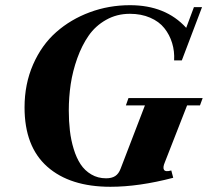

<svg xmlns="http://www.w3.org/2000/svg" viewBox="-20 -696 794 729"><path d="M399.4 13.2Q245.6 13.2 159.4 -63.2Q73.2 -139.6 73.2 -288.1Q73.2 -377 105.7 -451.2Q138.2 -525.4 193.4 -574Q248.5 -622.6 320.8 -649.4Q393.1 -676.3 473.6 -676.3Q608.9 -676.3 687 -590.3L716.3 -668.9H747.1L670.4 -466.8H641.1Q643.1 -501.5 633.5 -532.7Q624 -564 604 -589.1Q584 -614.3 550 -628.9Q516.1 -643.6 473.1 -643.6Q423.3 -643.6 382.8 -620.6Q342.3 -597.7 316.7 -560.8Q291 -523.9 273.4 -474.9Q255.9 -425.8 248.5 -376.5Q241.2 -327.1 241.2 -276.4Q241.2 -235.8 245.4 -200Q249.5 -164.1 259.8 -130.4Q270 -96.7 285.9 -72.5Q301.8 -48.3 326.7 -33.7Q351.6 -19 382.8 -19Q404.3 -19 417.5 -27.6Q430.7 -36.1 438 -55.7L530.3 -295.9H458L467.8 -323.7H749.5L739.3 -295.9H690.4L606 -80.1Q597.2 -59.6 602.8 -51Q608.4 -42.5 630.4 -48.8L637.7 -21Q507.3 13.2 399.4 13.2Z"/></svg>

Font: Elstob 18pt ExtraBold
Style: Italic
Weight: 800
Italic angle: -20°
Designer: Peter S. Baker
Version: Version 1.015